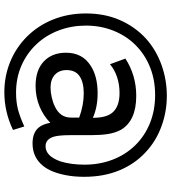

<svg xmlns="http://www.w3.org/2000/svg" viewBox="28 -671 789 885"><g transform="rotate(90 422.5 -228.5)"><path d="M157 -506Q103 -456 72.5 -386.5Q42 -317 42 -230Q42 -148 70 -78.5Q98 -9 149 42Q199 92 265 119Q331 146 405 146Q496 146 579 106L563 54Q519 74 485 83Q451 92 407 92Q339 92 282 67Q225 42 183 -3Q142 -47 120 -105.5Q98 -164 98 -230Q98 -298 121.5 -357Q145 -416 188 -459Q231 -502 289.5 -525.5Q348 -549 418 -549Q489 -549 548 -525Q607 -501 650 -457Q693 -413 716 -353Q739 -293 739 -224Q739 -161 724 -113Q700 -44 654 -44Q623 -44 611 -79Q603 -102 603 -157V-253Q603 -296 598 -330Q593 -364 578 -392Q536 -462 422 -462Q327 -462 250 -412L276 -341Q301 -362 335 -373.5Q369 -385 409 -385Q472 -385 500 -351Q523 -323 523 -262Q474 -284 410 -284Q332 -284 283 -252Q223 -214 223 -138Q223 -74 263 -36Q303 2 376 2Q426 2 470 -16Q514 -34 546 -66Q552 -31 569 -11Q593 16 641 16Q706 16 745 -33Q774 -69 787 -135Q795 -175 795 -222Q795 -312 765.5 -383.5Q736 -455 682 -505Q631 -553 563 -578Q495 -603 422 -603Q347 -603 278 -578Q209 -553 157 -506ZM384 -67Q346 -67 324.5 -87Q303 -107 303 -141Q303 -182 331.5 -201Q360 -220 410 -220Q465 -220 522 -199V-161Q522 -111 471 -87Q453 -78 429 -72.5Q405 -67 384 -67Z"/></g></svg>

Font: RT Raleway Bold
Style: Regular
Weight: 400
Designer: Matt McInerney, Pablo Impallari, Rodrigo Fuenzalida — Edited by Milan Moffatt in April 2016
Foundry: Matt McInerney, Pablo Impallari, Rodrigo Fuenzalida — Edited by Milan Moffatt in April 2016
Version: Version 3.001